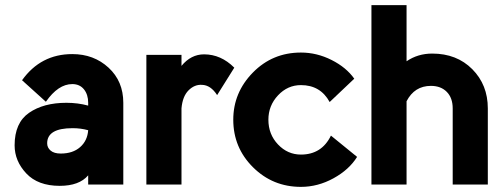

<svg xmlns="http://www.w3.org/2000/svg" viewBox="-20 -720 1963 749"><path d="M159 -323 66 -407Q139 -509 262 -509Q346 -509 403.5 -456Q461 -403 461 -319V0H324V-36Q289 5 213 5Q128 5 82.5 -43.5Q37 -92 37 -153Q37 -241 93.5 -280Q150 -319 239 -319Q284 -319 324 -308V-319Q324 -351 307.5 -371.5Q291 -392 262 -392Q207 -392 159 -323ZM263 -220Q164 -220 164 -161Q164 -144 177.5 -132.5Q191 -121 217 -121Q264 -121 292.5 -146Q321 -171 324 -212Q295 -220 263 -220Z M688 -506V-463Q725 -508 776 -508Q842 -508 894 -456L827 -349Q802 -388 768 -389Q739 -391 715.5 -367.5Q692 -344 688 -297V0H551V-506Z M1271 -191 1373 -108Q1342 -58 1281 -24.5Q1220 9 1154 9Q1044 9 967 -67.5Q890 -144 890 -253Q890 -359 966.5 -437Q1043 -515 1154 -515Q1216 -515 1273.5 -486Q1331 -457 1362 -413L1266 -322Q1230 -388 1154 -388Q1102 -388 1064.5 -348Q1027 -308 1027 -253Q1027 -196 1064.5 -156.5Q1102 -117 1154 -117Q1235 -117 1271 -191Z M1566 -700V-481Q1610 -511 1666 -511Q1762 -511 1822.5 -450Q1883 -389 1883 -297V0H1746V-297Q1746 -338 1723 -361.5Q1700 -385 1661 -385Q1597 -385 1566 -325V0H1429V-700Z"/></svg>

Font: LilGrotesk Bold
Style: Regular
Weight: 700
Designer: BSozoo
Foundry: BSozoo
Version: Version 1.001;PS 001.001;hotconv 1.0.70;makeotf.lib2.5.58329